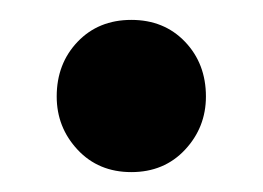

<svg xmlns="http://www.w3.org/2000/svg" viewBox="-20 -424 264 193"><path d="M112 -251Q79 -251 58 -273.5Q37 -296 37 -327Q37 -360 58 -382Q79 -404 112 -404Q145 -404 166 -382Q187 -360 187 -327Q187 -296 166 -273.5Q145 -251 112 -251Z"/></svg>

Font: HostGroteskBold
Style: Bold
Weight: 700
Designer: Doukan Karapınar based on Poppins by Indian Type Foundry, Jonny Pinhorn
Foundry: Element Type
Version: Version 1.001; ttfautohint (v1.8.4.7-5d5b)